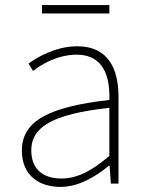

<svg xmlns="http://www.w3.org/2000/svg" viewBox="-20 -722 576 755"><path d="M218 13C288 13 354 -26 408 -70H411L416 0H446V-341C446 -448 408 -540 284 -540C198 -540 125 -496 92 -472L110 -443C144 -470 207 -507 282 -507C391 -507 413 -414 410 -329C173 -302 66 -247 66 -130C66 -30 136 13 218 13ZM221 -20C157 -20 103 -50 103 -131C103 -220 181 -273 410 -298V-109C341 -50 284 -20 221 -20ZM145 -669H410V-702H145Z"/></svg>

Font: Noto Sans CJK Thin
Style: Regular
Weight: 100
Designer: Ryoko NISHIZUKA (kana & ideographs); Paul D. Hunt (Latin, Greek & Cyrillic); Wenlong ZHANG (bopomofo); Sandoll Communica
Foundry: Adobe Systems Incorporated
Version: Version 1.000;PS 1;hotconv 1.0.78;makeotf.lib2.5.61930